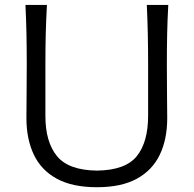

<svg xmlns="http://www.w3.org/2000/svg" viewBox="-20 -764 802 795"><path d="M381.3 11.2Q279.3 11.2 214.8 -24.2Q150.4 -59.6 119.9 -124Q89.4 -188.5 89.4 -274.9Q89.4 -307.6 90.1 -368.7Q90.8 -429.7 90.8 -495.6Q90.8 -564.9 89.6 -622.8Q88.4 -680.7 85.4 -743.7H174.3Q170.9 -680.7 169.4 -622.8Q168 -564.9 168 -495.6V-283.7Q168 -176.3 215.8 -117.7Q263.7 -59.1 381.3 -57.6Q499.5 -59.1 546.4 -117.4Q593.3 -175.8 593.3 -284.7V-495.6Q593.3 -564.9 592 -622.8Q590.8 -680.7 587.9 -743.7H676.8Q673.3 -680.7 672.1 -622.8Q670.9 -564.9 670.9 -495.6Q670.9 -429.7 671.6 -368.4Q672.4 -307.1 672.4 -274.4Q672.4 -187.5 641.6 -123.3Q610.8 -59.1 546.6 -23.9Q482.4 11.2 381.3 11.2Z"/></svg>

Font: Pinar Regular
Style: Regular
Weight: 400
Designer: Amin Abedi
Version: Version 3.000